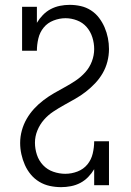

<svg xmlns="http://www.w3.org/2000/svg" viewBox="-20 -763 540 791"><path d="M232 8Q208 8 185 3Q162 -2 142 -14Q122 -26 107 -44Q92 -62 82.5 -83.5Q73 -105 68 -128Q63 -151 63 -174Q63 -200 70 -225.5Q77 -251 90 -273.5Q103 -296 120.5 -315Q138 -334 159 -350Q180 -366 202.5 -379Q225 -392 248 -404.5Q271 -417 292.5 -431.5Q314 -446 331.5 -465.5Q349 -485 358.5 -510Q368 -535 368 -561Q368 -585 360.5 -609Q353 -633 337 -651.5Q321 -670 297.5 -679Q274 -688 250 -688Q225 -688 200.5 -678.5Q176 -669 160 -649.5Q144 -630 138 -604.5Q132 -579 132 -554H71V-735H132V-669Q142 -686 156.5 -701Q171 -716 189 -725.5Q207 -735 227 -739Q247 -743 267 -743Q290 -743 312.5 -738Q335 -733 354.5 -720.5Q374 -708 388 -689.5Q402 -671 411 -650Q420 -629 424.5 -606.5Q429 -584 429 -561Q429 -535 422.5 -509.5Q416 -484 403 -461.5Q390 -439 372 -420Q354 -401 333.5 -385Q313 -369 290 -356Q267 -343 244.5 -330.5Q222 -318 200 -303.5Q178 -289 161 -269.5Q144 -250 134 -225.5Q124 -201 124 -175Q124 -150 132 -125.5Q140 -101 157.5 -82.5Q175 -64 199.5 -55.5Q224 -47 249 -47Q275 -47 299.5 -56.5Q324 -66 340 -85.5Q356 -105 362 -130.5Q368 -156 368 -181H429V0H368V-66Q358 -49 343.5 -34Q329 -19 311 -9.5Q293 0 272.5 4Q252 8 232 8Z"/></svg>

Font: Iosevka Slab Light
Style: Regular
Weight: 300
Monospace: yes
Designer: Belleve Invis
Foundry: Belleve Invis
Version: Version 11.1.0; ttfautohint (v1.8.3)